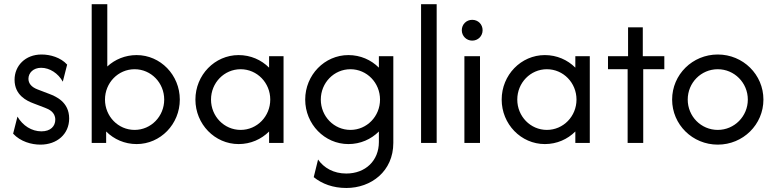

<svg xmlns="http://www.w3.org/2000/svg" viewBox="-20 -687 3728 923"><path d="M174.3 8.3C254.2 8.3 312.5 -42.4 312.5 -117.4C312.5 -197.2 247.9 -223.6 217.4 -235.4L161.1 -256.9C131.2 -268.1 116.7 -286.1 116.7 -308.3C116.7 -336.1 139.6 -361.1 177.8 -361.1C218.8 -361.1 259.7 -334.7 281.9 -294.4L302.8 -376.4C271.5 -411.1 221.5 -425 179.9 -425C100.7 -425 50 -370.1 50 -303.5C50 -229.2 109 -202.1 140.3 -190.3L196.5 -168.8C215.3 -161.8 245.8 -147.9 245.8 -111.8C245.8 -80.6 223.6 -55.6 179.2 -55.6C132.6 -55.6 89.6 -82.6 63.9 -126.4L43.1 -44.4C78.5 -6.2 131.2 8.3 174.3 8.3Z M636.8 5.6C751.4 5.6 844.4 -90.3 844.4 -208.3C844.4 -326.4 751.4 -422.2 636.8 -422.2C581.9 -422.2 532.6 -401.4 495.8 -367.4V-666.7H420.8V0H490.3V-54.9C527.8 -17.4 579.2 5.6 636.8 5.6ZM627.1 -62.5C547.9 -62.5 484.7 -127.8 484.7 -208.3C484.7 -288.9 547.9 -354.2 627.1 -354.2C706.2 -354.2 769.4 -288.9 769.4 -208.3C769.4 -127.8 706.2 -62.5 627.1 -62.5Z M1127.1 5.6C1184.7 5.6 1236.1 -17.4 1273.6 -54.9V0H1343.1V-416.7H1273.6V-361.8C1236.1 -399.3 1184.7 -422.2 1127.1 -422.2C1012.5 -422.2 919.4 -326.4 919.4 -208.3C919.4 -90.3 1012.5 5.6 1127.1 5.6ZM1136.8 -62.5C1057.6 -62.5 994.4 -127.8 994.4 -208.3C994.4 -288.9 1057.6 -354.2 1136.8 -354.2C1216 -354.2 1279.2 -288.9 1279.2 -208.3C1279.2 -127.8 1216 -62.5 1136.8 -62.5Z M1645.1 216.7C1763.9 216.7 1870.8 136.8 1870.8 0V-416.7H1801.4V-361.8C1763.9 -399.3 1712.5 -422.2 1654.9 -422.2C1540.3 -422.2 1447.2 -326.4 1447.2 -208.3C1447.2 -90.3 1540.3 5.6 1654.9 5.6C1712.5 5.6 1763.9 -17.4 1801.4 -54.9V-4.2C1801.4 84.7 1737.5 147.2 1644.4 147.2C1584 147.2 1536.8 120.1 1509 79.9L1488.2 164.6C1528.5 197.2 1581.2 216.7 1645.1 216.7ZM1664.6 -62.5C1585.4 -62.5 1522.2 -127.8 1522.2 -208.3C1522.2 -288.9 1585.4 -354.2 1664.6 -354.2C1743.8 -354.2 1806.9 -288.9 1806.9 -208.3C1806.9 -127.8 1743.8 -62.5 1664.6 -62.5Z M2004.2 0H2079.2V-666.7H2004.2Z M2250 -491.7C2278.5 -491.7 2300 -513.9 2300 -541.7C2300 -570.1 2278.5 -591.7 2250 -591.7C2222.2 -591.7 2200 -570.1 2200 -541.7C2200 -513.9 2222.2 -491.7 2250 -491.7ZM2212.5 0H2287.5V-416.7H2212.5Z M2599.3 5.6C2656.9 5.6 2708.3 -17.4 2745.8 -54.9V0H2815.3V-416.7H2745.8V-361.8C2708.3 -399.3 2656.9 -422.2 2599.3 -422.2C2484.7 -422.2 2391.7 -326.4 2391.7 -208.3C2391.7 -90.3 2484.7 5.6 2599.3 5.6ZM2609 -62.5C2529.9 -62.5 2466.7 -127.8 2466.7 -208.3C2466.7 -288.9 2529.9 -354.2 2609 -354.2C2688.2 -354.2 2751.4 -288.9 2751.4 -208.3C2751.4 -127.8 2688.2 -62.5 2609 -62.5Z M2997.2 0H3072.2V-354.2H3173.6V-416.7H3070.1V-555.6H2999.3V-416.7H2902.8V-354.2H2997.2Z M3430.6 8.3C3552.1 8.3 3650 -88.2 3650 -208.3C3650 -328.5 3552.1 -425 3430.6 -425C3309 -425 3211.1 -328.5 3211.1 -208.3C3211.1 -88.2 3309 8.3 3430.6 8.3ZM3430.6 -62.5C3350 -62.5 3286.1 -127.8 3286.1 -208.3C3286.1 -288.9 3350 -354.2 3430.6 -354.2C3510.4 -354.2 3575 -288.9 3575 -208.3C3575 -127.8 3510.4 -62.5 3430.6 -62.5Z"/></svg>

Font: Afacad
Style: Regular
Weight: 400
Designer: Kristian Moeller
Foundry: Dicotype
Version: Version 1.000